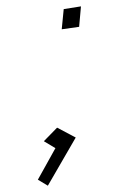

<svg xmlns="http://www.w3.org/2000/svg" viewBox="-20 -464 362 609"><path d="M236.8 -443.8 182.1 -435.1 175.8 -371.1 231 -378.9ZM161.1 -59.1 119.1 -16.1 155.8 5.9 100.1 106 131.8 125 220.2 -27.8Z"/></svg>

Font: Comic Neue Angular Light
Style: Regular
Weight: 300
Designer: Craig Rozynski
Foundry: Craig Rozynski
Version: Version 2.003